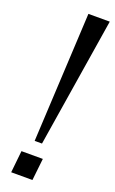

<svg xmlns="http://www.w3.org/2000/svg" viewBox="-158 -848 532 887"><g transform="rotate(20 108.5 -405.0)"><path d="M27.3 0 38.6 -107.9H143.6L131.8 0ZM79.6 -173.3 112.3 -809.6H217.3L115.7 -173.3Z"/></g></svg>

Font: Oswald
Style: Regular
Weight: 400
Designer: Vernon Adams
Foundry: Vernon Adams
Version: 3.0; ttfautohint (v0.94.23-7a4d-dirty) -l 8 -r 50 -G 200 -x 